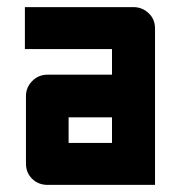

<svg xmlns="http://www.w3.org/2000/svg" viewBox="-20 -520 506 540"><path d="M114 0Q88 0 70.5 -17Q53 -34 53 -60V-250Q53 -274 70.5 -292Q88 -310 114 -310H295V-382H50V-500H355Q380 -500 398 -483Q416 -466 416 -440V0ZM173 -190V-118H295V-190Z"/></svg>

Font: Tschichold
Style: Bold
Weight: 700
Designer: Peter Wiegel
Foundry: Peter Wiegel
Version: Version 1.000; ttfautohint (v1.3)